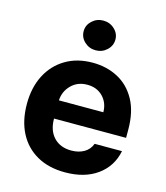

<svg xmlns="http://www.w3.org/2000/svg" viewBox="-115 -858 828 956"><g transform="rotate(15 299.0 -379.5)"><path d="M308.9 10.7Q225.1 10.7 164.4 -23.6Q103.7 -57.9 71 -120.9Q38.4 -183.9 38.4 -270.2Q38.4 -354.4 71 -418Q103.7 -481.5 163.2 -517Q222.7 -552.6 302.9 -552.6Q375 -552.6 433.1 -522Q491.1 -491.5 525.2 -429.9Q559.3 -368.3 559.3 -275.6V-234H187.9V-233.7Q187.9 -172.6 221.2 -137.4Q254.6 -102.3 311.4 -102.3Q349.4 -102.3 377 -118.3Q404.5 -134.2 415.8 -164.8H556.8Q540.5 -83.5 475.3 -36.4Q410.2 10.7 308.9 10.7ZM187.9 -327.8H416.9Q416.5 -376.4 385.7 -408Q354.8 -439.6 305.4 -439.6Q255 -439.6 222.7 -407Q190.3 -374.3 187.9 -327.8ZM299.4 -615.8Q266 -615.8 241.8 -638.3Q217.7 -660.9 217.7 -692.5Q217.7 -724.1 241.8 -746.4Q266 -768.8 299.4 -768.8Q333.1 -768.8 357.2 -746.4Q381.4 -724.1 381.4 -692.5Q381.4 -660.9 357.2 -638.3Q333.1 -615.8 299.4 -615.8Z"/></g></svg>

Font: Inter Zeller
Style: Bold
Weight: 700
Designer: Rasmus Andersson; Joe Bland
Foundry: zeller
Version: Version 3.015;git-dec3a8cb1